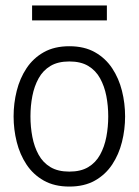

<svg xmlns="http://www.w3.org/2000/svg" viewBox="-20 -678 510 706"><path d="M30 -250Q30 -298 41.5 -344Q53 -390 77.5 -427Q102 -464 141 -486Q180 -508 235 -508Q290 -508 329 -486Q368 -464 392.5 -427Q417 -390 428.5 -344Q440 -298 440 -250Q440 -202 428.5 -156Q417 -110 392.5 -73Q368 -36 329 -14Q290 8 235 8Q180 8 141 -14Q102 -36 77.5 -73Q53 -110 41.5 -156Q30 -202 30 -250ZM92 -250Q92 -211 99 -174.5Q106 -138 122 -109Q138 -80 165.5 -63.5Q193 -47 235 -47Q277 -47 304.5 -63.5Q332 -80 348 -109Q364 -138 371 -174.5Q378 -211 378 -250Q378 -289 371 -325Q364 -361 348 -390Q332 -419 304.5 -435.5Q277 -452 235 -452Q193 -452 165.5 -435.5Q138 -419 122 -390Q106 -361 99 -325Q92 -289 92 -250ZM98 -658H373V-603H98Z"/></svg>

Font: Epunda Slab Light
Style: Regular
Weight: 300
Designer: Simon Atzbach
Foundry: typofactur
Version: Version 1.102